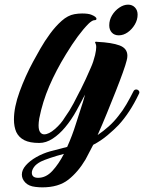

<svg xmlns="http://www.w3.org/2000/svg" viewBox="-20 -608 620 826"><path d="M149 7Q108 7 84.5 -5Q61 -17 50 -40Q40 -63 40 -94Q40 -147 64.5 -214Q89 -281 122 -342Q135 -366 153.5 -398.5Q172 -431 195.5 -463Q219 -495 245.5 -518.5Q272 -542 300 -547Q317 -550 333 -550Q359 -550 372 -545Q395 -536 395 -527Q395 -521 385 -521Q381 -521 374 -516.5Q367 -512 361 -506Q317 -462 264 -375Q221 -305 192 -237.5Q163 -170 149 -99Q146 -81 146 -69Q146 -48 153 -39Q160 -30 170 -30Q190 -30 216.5 -53Q243 -76 259 -103Q280 -132 296.5 -163.5Q313 -195 324 -217Q328 -224 335 -224Q341 -224 346 -218Q351 -212 347 -204Q332 -174 309.5 -133Q287 -92 260 -60Q235 -30 206.5 -11.5Q178 7 149 7ZM491 -456Q472 -456 461 -468Q450 -480 450 -499Q450 -522 462 -542Q474 -562 493 -575Q512 -588 531 -588Q549 -588 560.5 -576Q572 -564 572 -545Q572 -523 560 -502.5Q548 -482 529.5 -469Q511 -456 491 -456ZM162 198Q155 198 147.5 197.5Q140 197 132 196Q104 193 89 177.5Q74 162 74 143Q74 123 91 103.5Q108 84 136 68Q164 52 196 43L269 24Q291 -25 306 -73.5Q321 -122 330 -148Q332 -154 336.5 -168Q341 -182 346 -201L331 -174Q319 -152 309 -152Q301 -152 301 -164Q301 -172 306 -180Q311 -190 323 -214Q335 -238 349 -268Q360 -293 371 -317.5Q382 -342 389 -371Q394 -393 394 -406Q394 -415 391 -421Q389 -425 389 -425Q389 -430 398 -428Q461 -425 494.5 -412.5Q528 -400 528 -368Q528 -359 525 -348Q521 -331 508.5 -296Q496 -261 478 -215.5Q460 -170 440 -121Q420 -72 400 -27Q425 -44 448 -64.5Q471 -85 490 -110Q508 -132 524 -159.5Q540 -187 554 -215Q558 -223 566 -223Q573 -223 577.5 -217Q582 -211 577 -203Q558 -163 536 -129.5Q514 -96 490 -70Q472 -51 443 -26.5Q414 -2 381 15L348 78Q316 132 274 165Q232 198 162 198ZM144 157Q178 157 205.5 127Q233 97 255 54Q224 62 196 71.5Q168 81 156 87Q135 98 126 111Q117 124 117 135Q117 157 144 157Z"/></svg>

Font: Praise
Style: Regular
Weight: 400
Designer: Robert E. Leuschke
Foundry: Robert E. Leuschke
Version: Version 1.100; ttfautohint (v1.8.3)